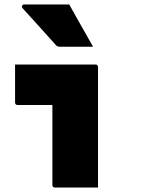

<svg xmlns="http://www.w3.org/2000/svg" viewBox="-20 -834 640 854"><path d="M213 -11Q213 -28 213 -64Q213 -100 213 -144.5Q213 -189 213 -233Q213 -277 213 -313Q213 -349 213 -367H193Q172 -367 156 -367Q140 -367 125 -367Q110 -367 94.5 -367Q79 -367 58 -367Q53 -367 50 -370Q47 -373 47 -378Q47 -421 47 -462.5Q47 -504 47 -547Q85 -547 120.5 -547Q156 -547 191 -547Q226 -547 260.5 -547Q295 -547 330.5 -547Q366 -547 405 -547Q409 -547 411 -545.5Q413 -544 414.5 -542Q416 -540 416 -535Q416 -494 416 -436.5Q416 -379 416 -317Q416 -255 416 -198Q416 -141 416 -99Q416 -82 416 -65.5Q416 -49 416 -33Q416 -17 416 0Q368 0 320 0Q272 0 224 0Q219 0 216 -3Q213 -6 213 -11ZM288 -814Q306 -782 323.5 -750.5Q341 -719 359 -688Q377 -657 394 -626Q361 -626 322.5 -626Q284 -626 248 -626Q241 -626 236 -628Q231 -630 229 -633Q200 -666 175.5 -692.5Q151 -719 128.5 -744.5Q106 -770 80 -798Q76 -803 78.5 -808.5Q81 -814 87 -814Q121 -814 153.5 -814Q186 -814 219.5 -814Q253 -814 288 -814Z"/></svg>

Font: Recursive Monospace Black
Style: Regular
Weight: 900
Version: Version 1.047